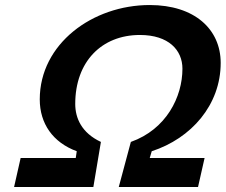

<svg xmlns="http://www.w3.org/2000/svg" viewBox="-20 -743 897 763"><path d="M793 -115H575L583 -142C740 -193 857 -326 857 -493C857 -627 753 -723 575 -723C348 -723 138 -569 138 -348C138 -252 190 -177 285 -142L281 -115H62L36 0H351L381 -179C304 -215 279 -274 279 -330C279 -498 384 -604 536 -604C650 -604 705 -544 705 -470C705 -358 641 -229 500 -179L452 0H767Z"/></svg>

Font: Perun SemiBold Italic
Style: Regular
Weight: 400
Italic angle: -12°
Foundry: Copyright (c) Stefan Peev, Context Ltd, 2016
Version: Version 1.026